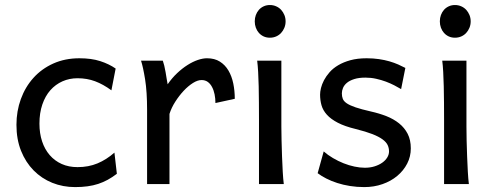

<svg xmlns="http://www.w3.org/2000/svg" viewBox="-20 -743 1996 775"><path d="M451.7 -41.5Q433.1 -27.3 414.8 -17.3Q396.5 -7.3 376.5 -0.7Q356.4 5.9 333.5 9Q310.5 12.2 283.2 12.2Q233.9 12.2 190.9 -5.1Q147.9 -22.5 115.7 -55.2Q83.5 -87.9 64.9 -134.3Q46.4 -180.7 46.4 -239.3Q46.4 -294.4 64.2 -343.3Q82 -392.1 115 -428.7Q147.9 -465.3 195.1 -486.6Q242.2 -507.8 300.3 -507.8Q349.1 -507.8 384.5 -496.3Q419.9 -484.9 446.8 -466.3L429.7 -378.4Q396.5 -402.8 363.8 -415Q331.1 -427.2 293 -427.2Q260.3 -427.2 232.2 -414.8Q204.1 -402.3 183.3 -378.9Q162.6 -355.5 150.9 -321.3Q139.2 -287.1 139.2 -244.1Q139.2 -204.6 149.9 -172.4Q160.6 -140.1 180.7 -116.9Q200.7 -93.8 229 -81.1Q257.3 -68.4 293 -68.4Q337.4 -68.4 373.5 -83.5Q409.7 -98.6 441.9 -127Z M573.7 0V-300.3Q573.7 -372.6 565.7 -422.6Q557.6 -472.7 549.3 -498H637.2Q640.1 -490.2 643.1 -477.8Q646 -465.3 648.4 -451.7Q650.9 -438 652.8 -424.8L656.7 -402.8Q674.3 -428.2 695.1 -447.8Q715.8 -467.3 737.1 -480.7Q758.3 -494.1 778.6 -501Q798.8 -507.8 815.4 -507.8Q846.2 -507.8 867.4 -494.4Q888.7 -481 902.1 -458.3Q915.5 -435.5 921.6 -406Q927.7 -376.5 927.7 -344.2L849.6 -327.1Q849.6 -345.2 846.2 -362.1Q842.8 -378.9 835.9 -391.8Q829.1 -404.8 818.6 -412.4Q808.1 -419.9 793.5 -419.9Q777.8 -419.9 758.8 -408Q739.7 -396 721.4 -376.5Q703.1 -356.9 687.5 -332.5Q671.9 -308.1 664.1 -283.2V0Z M1008.3 -656.7Q1008.3 -670.4 1012.7 -682.4Q1017.1 -694.3 1025.1 -703.4Q1033.2 -712.4 1044.4 -717.5Q1055.7 -722.7 1069.3 -722.7Q1083 -722.7 1094.7 -717.5Q1106.4 -712.4 1114.7 -703.4Q1123 -694.3 1127.9 -682.4Q1132.8 -670.4 1132.8 -656.7Q1132.8 -643.1 1127.9 -631.1Q1123 -619.1 1114.7 -610.1Q1106.4 -601.1 1094.7 -595.9Q1083 -590.8 1069.3 -590.8Q1055.7 -590.8 1044.4 -595.9Q1033.2 -601.1 1025.1 -610.1Q1017.1 -619.1 1012.7 -631.1Q1008.3 -643.1 1008.3 -656.7ZM1115.7 -231.9Q1115.7 -208.5 1116.5 -176.5Q1117.2 -144.5 1118.4 -111.8Q1119.6 -79.1 1121.3 -49.3Q1123 -19.5 1125.5 0H1025.4V-258.8Q1025.4 -294.4 1025.1 -329.1Q1024.9 -363.8 1024.2 -394.8Q1023.4 -425.8 1022 -452.4Q1020.5 -479 1018.1 -498H1115.7Z M1599.1 -383.3Q1586.9 -390.6 1571.3 -398.7Q1555.7 -406.7 1537.4 -413.6Q1519 -420.4 1498.3 -425Q1477.5 -429.7 1455.1 -429.7Q1428.2 -429.7 1409.9 -423.8Q1391.6 -418 1380.6 -408.9Q1369.6 -399.9 1364.7 -388.4Q1359.9 -377 1359.9 -366.2Q1359.9 -353.5 1363.8 -343.8Q1367.7 -334 1380.1 -325.7Q1392.6 -317.4 1415.5 -309.6Q1438.5 -301.8 1477.1 -293Q1510.3 -285.6 1539.6 -274.2Q1568.8 -262.7 1590.8 -245.1Q1612.8 -227.5 1625.5 -202.9Q1638.2 -178.2 1638.2 -144Q1638.2 -110.8 1623.5 -82.5Q1608.9 -54.2 1583.5 -33Q1558.1 -11.7 1523.9 0.2Q1489.7 12.2 1450.2 12.2Q1420.4 12.2 1392.8 7.8Q1365.2 3.4 1341.1 -4.4Q1316.9 -12.2 1296.9 -22.5Q1276.9 -32.7 1262.2 -43.9L1286.6 -131.8Q1303.2 -117.2 1324 -105Q1344.7 -92.8 1366.7 -84Q1388.7 -75.2 1410.9 -70.6Q1433.1 -65.9 1452.6 -65.9Q1474.1 -65.9 1491.9 -71.5Q1509.8 -77.1 1522.7 -86.2Q1535.6 -95.2 1543 -107.2Q1550.3 -119.1 1550.3 -131.8Q1550.3 -145.5 1544.7 -157.5Q1539.1 -169.4 1524.2 -180.4Q1509.3 -191.4 1483.2 -201.7Q1457 -211.9 1416 -222.2Q1371.6 -232.9 1343.5 -247.6Q1315.4 -262.2 1299.6 -279.8Q1283.7 -297.4 1277.8 -317.9Q1272 -338.4 1272 -361.3Q1272 -372.6 1275.6 -387.7Q1279.3 -402.8 1287.8 -419.2Q1296.4 -435.5 1310.3 -451.4Q1324.2 -467.3 1345.2 -479.7Q1366.2 -492.2 1394.5 -500Q1422.9 -507.8 1460 -507.8Q1486.3 -507.8 1509.5 -504.4Q1532.7 -501 1552 -495.4Q1571.3 -489.7 1587.4 -482.7Q1603.5 -475.6 1616.2 -468.8Z M1755.4 -656.7Q1755.4 -670.4 1759.8 -682.4Q1764.2 -694.3 1772.2 -703.4Q1780.3 -712.4 1791.5 -717.5Q1802.7 -722.7 1816.4 -722.7Q1830.1 -722.7 1841.8 -717.5Q1853.5 -712.4 1861.8 -703.4Q1870.1 -694.3 1875 -682.4Q1879.9 -670.4 1879.9 -656.7Q1879.9 -643.1 1875 -631.1Q1870.1 -619.1 1861.8 -610.1Q1853.5 -601.1 1841.8 -595.9Q1830.1 -590.8 1816.4 -590.8Q1802.7 -590.8 1791.5 -595.9Q1780.3 -601.1 1772.2 -610.1Q1764.2 -619.1 1759.8 -631.1Q1755.4 -643.1 1755.4 -656.7ZM1862.8 -231.9Q1862.8 -208.5 1863.5 -176.5Q1864.3 -144.5 1865.5 -111.8Q1866.7 -79.1 1868.4 -49.3Q1870.1 -19.5 1872.6 0H1772.5V-258.8Q1772.5 -294.4 1772.2 -329.1Q1772 -363.8 1771.2 -394.8Q1770.5 -425.8 1769 -452.4Q1767.6 -479 1765.1 -498H1862.8Z"/></svg>

Font: Andika Phon
Style: Regular
Weight: 400
Designer: Victor Gaultney, Annie Olsen, Julie Remington, Don Collingsworth, Eric Hays, Becca Hirsbrunner
Foundry: SIL International
Version: Version 5.000